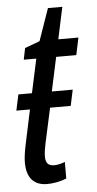

<svg xmlns="http://www.w3.org/2000/svg" viewBox="-50 -690 369 732"><g transform="rotate(-5 134.0 -324.0)"><path d="M101 10C124 10 153 5 175 -5V-68C160 -62 145 -59 134 -59C111 -59 101 -70 101 -96C101 -109 104 -126 108 -146L137 -279H216L229 -340H149L177 -470H254L268 -536H191L217 -658H162L119 -535L62 -514L53 -470H101L73 -340H21L8 -279H60L32 -147C26 -119 23 -96 23 -79C23 -24 47 10 101 10Z"/></g></svg>

Font: Noto Sans ExtraCondensed
Style: Italic
Weight: 400
Width: 2
Italic angle: -12°
Designer: Monotype Design Team
Foundry: Monotype Imaging Inc.
Version: Version 2.013